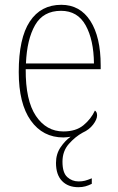

<svg xmlns="http://www.w3.org/2000/svg" viewBox="-20 -562 489 799"><path d="M306 217Q263 217 238 191Q213 165 213 116Q213 79 232 51Q251 23 274 7Q267 8 259 9Q251 10 244 10Q158 10 108 -60.5Q58 -131 58 -262Q58 -403 104 -472.5Q150 -542 235 -542Q313 -542 356 -475Q399 -408 399 -290V-274H87Q86 -144 129.5 -79.5Q173 -15 244 -15Q296 -15 327.5 -41Q359 -67 375 -102Q384 -96 384 -82Q384 -65 367.5 -43.5Q351 -22 324 -10Q293 7 266.5 37Q240 67 240 111Q240 157 260 175Q280 193 307 193Q322 193 333.5 190Q345 187 362 180V203Q348 210 335 213.5Q322 217 306 217ZM371 -298Q370 -396 336.5 -456.5Q303 -517 234 -517Q160 -517 126 -457.5Q92 -398 88 -298Z"/></svg>

Font: Noto Serif Georgian SemiCondensed Thin
Style: Regular
Weight: 100
Width: 4
Designer: Monotype Design Team, Akaki Razmadze
Foundry: Google LLC
Version: Version 2.003; ttfautohint (v1.8.4.7-5d5b)